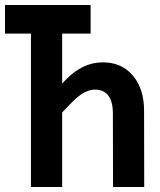

<svg xmlns="http://www.w3.org/2000/svg" viewBox="-20 -750 640 770"><path d="M104.1 0V-615.3H0V-730H343.4V-615.3H229.3V-415L244.1 -430.3Q311.3 -500 392.5 -500Q467.6 -500 512.7 -447.1Q557.8 -394.2 557.8 -305.8L558.4 0H433.3L432.7 -294.6Q432.7 -342.7 414.3 -366.7Q395.9 -390.7 360.9 -390.7Q318.4 -390.7 269.7 -340.9L229.3 -299.1V0Z"/></svg>

Font: Pitagon Sans Mono
Style: Regular
Weight: 400
Monospace: yes
Designer: Travis Tran
Foundry: Pitagon
Version: Version 1.001;gftools[0.9.26]